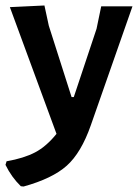

<svg xmlns="http://www.w3.org/2000/svg" viewBox="-37 -488 504 700"><path d="M125 -468 141 -394 224 -134H232L315 -383L332 -465H446L294 -31Q259 69 206.5 116Q154 163 49 192L39 191Q5 158 -17 113L-13 100Q50 89 91 67.5Q132 46 169 0L-1 -462Z"/></svg>

Font: Alegreya Sans
Style: Bold
Weight: 700
Designer: Juan Pablo del Peral
Foundry: Huerta Tipografica
Version: Version 2.007